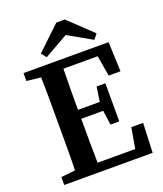

<svg xmlns="http://www.w3.org/2000/svg" viewBox="-155 -967 910 1069"><g transform="rotate(-20 299.5 -432.5)"><path d="M39 -616V-663H543L550 -488H480L459 -610H256Q255 -547 254.5 -484.5Q254 -422 254 -367H383L396 -454H448V-228H396L384 -314H254Q254 -242 254.5 -178.5Q255 -115 256 -53H479L500 -175H570L563 0H39V-47L123 -56Q125 -118 125 -182Q125 -246 125 -310V-353Q125 -416 125 -479.5Q125 -543 123 -607ZM357 -865 497 -732 473 -702 332 -782 191 -702 167 -732 307 -865Z"/></g></svg>

Font: Source Serif Pro Semibold
Style: Regular
Weight: 600
Designer: Frank Grießhammer
Foundry: Adobe Systems Incorporated
Version: Version 3.000;hotconv 1.0.109;makeotfexe 2.5.65596